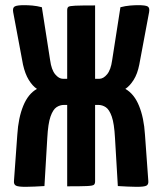

<svg xmlns="http://www.w3.org/2000/svg" viewBox="-20 -721 628 743"><path d="M79 2Q51 2 42 -2.5Q33 -7 34 -20L47 -200Q51 -265 70 -311.5Q89 -358 123 -377Q106 -388 91.5 -411.5Q77 -435 69 -471L31 -674Q28 -691 37 -696Q46 -701 74 -701Q88 -701 105.5 -699.5Q123 -698 142 -693L174 -488Q179 -451 193.5 -433.5Q208 -416 224 -416H240V-681Q240 -691 244.5 -694.5Q249 -698 271.5 -699Q294 -700 348 -700V-416H364Q380 -416 394.5 -433.5Q409 -451 414 -488L446 -693Q465 -698 483 -699.5Q501 -701 514 -701Q543 -701 551.5 -696Q560 -691 557 -674L519 -471Q512 -435 497 -411.5Q482 -388 465 -377Q499 -358 518 -311.5Q537 -265 541 -200L554 -20Q555 -7 546.5 -2.5Q538 2 509 2Q492 2 474 1Q456 0 436 -1L425 -187Q422 -243 412.5 -270Q403 -297 389.5 -306Q376 -315 360 -315H348V-19Q348 -10 343.5 -6Q339 -2 316.5 -1Q294 0 240 0V-315H228Q212 -315 198.5 -306Q185 -297 175.5 -270Q166 -243 163 -187L152 -1Q133 0 114.5 1Q96 2 79 2Z"/></svg>

Font: Yanone Kaffeesatz ExtraLight
Style: Regular
Weight: 200
Designer: Yanone (Cyrillic: Daniel Pouzeot, Huerta Tipografica, and Cyreal)
Foundry: Yanone
Version: Version 2.003